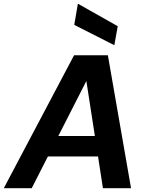

<svg xmlns="http://www.w3.org/2000/svg" viewBox="-47 -991 771 1011"><path d="M-27 0 343 -700H521L643 0H495L408 -563H407L120 0ZM107 -167 163 -275H534L551 -167ZM555 -753 344 -860 363 -971H364L573 -853Z"/></svg>

Font: DM Sans 28pt ExtraBold
Style: Italic
Weight: 800
Italic angle: -10°
Version: Version 4.004;gftools[0.9.30]